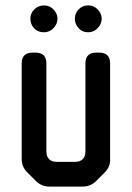

<svg xmlns="http://www.w3.org/2000/svg" viewBox="-20 -679 486 708"><path d="M113 -11Q133 9 162 9H285Q314 9 334 -11L366 -43Q388 -65 386 -93V-445Q386 -485 346 -485H335Q295 -485 295 -445V-122Q295 -82 255 -82H191Q151 -82 151 -122V-445Q151 -485 111 -485H100Q60 -485 60 -445V-93Q60 -64 80 -44ZM142 -560Q163 -560 177.5 -575.5Q192 -591 192 -610Q192 -628 178 -643.5Q164 -659 142 -659Q121 -659 106.5 -644.5Q92 -630 92 -610Q92 -590 105.5 -575Q119 -560 142 -560ZM305 -560Q326 -560 340.5 -575.5Q355 -591 355 -610Q355 -628 341 -643.5Q327 -659 305 -659Q284 -659 270 -644.5Q256 -630 256 -610Q256 -591 269.5 -575.5Q283 -560 305 -560Z"/></svg>

Font: WDXL Lubrifont TC
Style: Regular
Weight: 400
Designer: [WDXL Lubrifont] Copyright 2020-2022 (c) NightFurySL2001, Skr-ZERO; [ZCOOL QingKe HuangYou] Copyright 2018-2022 (c) The 
Version: Version 2.001;hotconv 1.1.1;makeotfexe 2.6.0